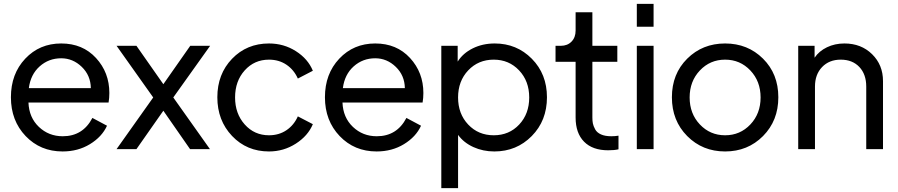

<svg xmlns="http://www.w3.org/2000/svg" viewBox="-20 -765 4606 985"><path d="M541 -288Q541 -262 537 -239H126Q129 -162 179.5 -114Q230 -66 302 -66Q405 -66 454 -160L529 -120Q503 -63 441.5 -25.5Q380 12 301 12Q187 12 111.5 -67Q36 -146 36 -266Q36 -386 109.5 -464Q183 -542 294 -542Q404 -542 472.5 -467.5Q541 -393 541 -288ZM128 -313H446Q445 -378 399.5 -422Q354 -466 294 -466Q230 -466 183.5 -424.5Q137 -383 128 -313Z M1058 -530 869 -265 1057 0H955L818 -197L680 0H578L766 -265L578 -530H680L818 -333L956 -530Z M1360 12Q1246 12 1170.5 -67.5Q1095 -147 1095 -266Q1095 -385 1170.5 -463.5Q1246 -542 1360 -542Q1436 -542 1498 -502.5Q1560 -463 1585 -402L1508 -362Q1488 -407 1449.5 -433Q1411 -459 1360 -459Q1285 -459 1235.5 -404Q1186 -349 1186 -265Q1186 -182 1235.5 -126.5Q1285 -71 1360 -71Q1411 -71 1449.5 -97Q1488 -123 1508 -168L1585 -128Q1560 -68 1497.5 -28Q1435 12 1360 12Z M2152 -288Q2152 -262 2148 -239H1737Q1740 -162 1790.5 -114Q1841 -66 1913 -66Q2016 -66 2065 -160L2140 -120Q2114 -63 2052.5 -25.5Q1991 12 1912 12Q1798 12 1722.5 -67Q1647 -146 1647 -266Q1647 -386 1720.5 -464Q1794 -542 1905 -542Q2015 -542 2083.5 -467.5Q2152 -393 2152 -288ZM1739 -313H2057Q2056 -378 2010.5 -422Q1965 -466 1905 -466Q1841 -466 1794.5 -424.5Q1748 -383 1739 -313Z M2518 -542Q2631 -542 2708.5 -463.5Q2786 -385 2786 -266Q2786 -146 2708 -67Q2630 12 2516 12Q2458 12 2408.5 -10.5Q2359 -33 2330 -73V200H2244V-530H2328V-449Q2355 -492 2405.5 -517Q2456 -542 2518 -542ZM2513 -459Q2434 -459 2382 -404Q2330 -349 2330 -265Q2330 -181 2382 -126Q2434 -71 2513 -71Q2592 -71 2643.5 -126Q2695 -181 2695 -265Q2695 -349 2643 -404Q2591 -459 2513 -459Z M3100 6Q3020 6 2976.5 -38Q2933 -82 2933 -162V-448H2830V-530H2857Q2891 -530 2912 -551.5Q2933 -573 2933 -608V-702H3019V-530H3147V-448H3019V-162Q3019 -145 3021.5 -132Q3024 -119 3033 -102Q3042 -85 3063 -75.5Q3084 -66 3116 -66Q3136 -66 3153 -69V1Q3132 6 3100 6Z M3247 -628V-745H3333V-628ZM3247 0V-530H3333V0Z M3894.5 -67Q3816 12 3700 12Q3584 12 3505.5 -67Q3427 -146 3427 -266Q3427 -386 3505.5 -464Q3584 -542 3700 -542Q3816 -542 3894.5 -464Q3973 -386 3973 -266Q3973 -146 3894.5 -67ZM3570.5 -126.5Q3623 -71 3700 -71Q3777 -71 3829.5 -126.5Q3882 -182 3882 -265Q3882 -348 3829.5 -403.5Q3777 -459 3700 -459Q3623 -459 3570.5 -403.5Q3518 -348 3518 -265Q3518 -182 3570.5 -126.5Z M4312 -542Q4398 -542 4454 -487Q4510 -432 4510 -349V0H4424V-321Q4424 -384 4388.5 -421.5Q4353 -459 4293 -459Q4234 -459 4197.5 -421Q4161 -383 4161 -321V0H4075V-530H4159V-469Q4182 -503 4222.5 -522.5Q4263 -542 4312 -542Z"/></svg>

Font: Plus Jakarta Display
Style: Regular
Weight: 400
Designer: Gumpita Rahayu
Foundry: Tokotype Studio
Version: Version 1.000;hotconv 1.0.109;makeotfexe 2.5.65596